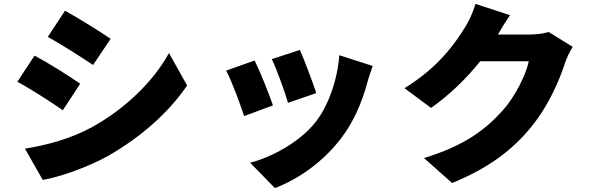

<svg xmlns="http://www.w3.org/2000/svg" viewBox="-20 -860 3040 984"><path d="M313 -805 225 -671C295 -632 397 -567 457 -527L547 -661C490 -700 383 -767 313 -805ZM108 -98 199 62C285 48 432 -4 534 -61C700 -156 843 -281 939 -422L846 -588C767 -444 623 -303 451 -208C338 -147 221 -117 108 -98ZM157 -575 69 -441C140 -403 241 -337 302 -295L391 -431C335 -470 229 -537 157 -575Z M1517 -604 1373 -557C1400 -501 1442 -383 1456 -333L1601 -383C1586 -430 1537 -560 1517 -604ZM1890 -522 1719 -577C1710 -453 1663 -317 1597 -234C1514 -129 1368 -53 1262 -26L1389 104C1509 58 1635 -29 1728 -151C1794 -237 1836 -339 1862 -435C1869 -459 1876 -483 1890 -522ZM1285 -550 1139 -498C1166 -450 1214 -319 1231 -265L1379 -320C1359 -378 1313 -494 1285 -550Z M2594 -782 2417 -840C2406 -801 2382 -749 2364 -721C2311 -637 2230 -517 2053 -408L2189 -307C2281 -371 2370 -457 2441 -546H2690C2677 -481 2621 -366 2558 -296C2473 -201 2369 -116 2153 -50L2297 78C2485 1 2606 -91 2703 -210C2795 -323 2849 -455 2876 -538C2886 -568 2902 -598 2915 -620L2792 -696C2766 -688 2726 -683 2693 -683H2532C2547 -709 2571 -750 2594 -782Z"/></svg>

Font: Noto Sans KR Black
Style: Regular
Weight: 900
Designer: Ryoko NISHIZUKA 西塚涼子 (kana, bopomofo & ideographs); Paul D. Hunt (Latin, Greek & Cyrillic); Sandoll Communications 산돌커뮤니
Foundry: Adobe
Version: Version 2.004;hotconv 1.0.118;makeotfexe 2.5.65603